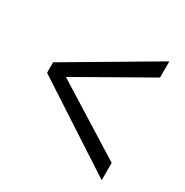

<svg xmlns="http://www.w3.org/2000/svg" viewBox="-127 -672 704 730"><g transform="rotate(30 225.0 -307.0)"><path d="M415 -47 31 -297V-343L412 -567V-496L101 -319L415 -123Z"/></g></svg>

Font: Inconsolata SemiCondensed
Style: Regular
Weight: 400
Width: 4
Monospace: yes
Designer: Raph Levien, Cyreal, Brenton Simpson
Foundry: Raph Levien, Cyreal, Google
Version: Version 3.001; ttfautohint (v1.8.2.53-6de2)